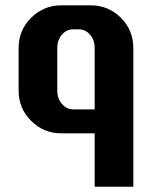

<svg xmlns="http://www.w3.org/2000/svg" viewBox="-20 -500 580 720"><path d="M480 200.2H335V0H210Q143.6 0 96.7 -46.9Q49.8 -93.8 49.8 -160.2V-319.8Q49.8 -386.7 96.7 -433.3Q143.6 -480 210 -480H319.8Q386.7 -480 433.3 -433.3Q480 -386.7 480 -319.8ZM335 -89.8V-319.8Q335 -350.1 317.6 -370.1Q300.3 -390.1 274.9 -390.1H254.9Q229.5 -390.1 212.2 -370.1Q194.8 -350.1 194.8 -319.8V-160.2Q194.8 -130.4 212.4 -110.1Q230 -89.8 254.9 -89.8Z"/></svg>

Font: Laconic
Style: Bold
Weight: 700
Designer: Robby Woodard
Version: Version 1.000